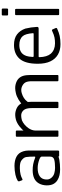

<svg xmlns="http://www.w3.org/2000/svg" viewBox="715 -1405 705 2175"><g transform="rotate(-90 1067.5 -317.5)"><path d="M349.5 -224.2Q299.5 -242.7 252.7 -243.2Q194.2 -244 159.5 -220.6Q124.8 -197.2 121.7 -149.7Q118.3 -115.2 140 -89.1Q161.7 -63 192.8 -54.7Q224 -46.3 253.8 -46.3Q314.3 -46.3 347.7 -56Q381 -65.7 381 -103.3V-197.7Q381 -212.2 349.5 -224.2ZM449.7 -108.5Q448.7 -53.8 421.4 -30.2Q394.2 -6.7 344.7 2.1Q295.2 10.8 235.7 10.8Q201.5 10.8 170.7 3.9Q139.8 -3 113.1 -19.8Q86.3 -36.5 70.7 -65.3Q55 -94.2 55 -142Q56.5 -193.5 77.8 -230Q99 -266.5 135.4 -282.8Q171.8 -299.2 223 -300Q262.3 -300.2 294.8 -294.1Q327.3 -288 370.3 -271.3Q380 -267.5 381 -276.7Q381.8 -334.5 375.8 -374.5Q371 -403.7 332.8 -430.3Q308 -445.8 250.3 -445.3Q211.5 -444.7 177.7 -436.7Q150.8 -430 128.5 -417.3Q115.8 -410.5 111.7 -423.2L101 -452.8Q98.3 -463.8 108.3 -469.8Q134 -486 174.8 -495.2Q225.7 -506 276.2 -506Q305.2 -506 331.6 -500.5Q358 -495 379.8 -483.4Q401.7 -471.8 416.8 -453.5Q431.8 -435.2 440.8 -406.7Q449.8 -378.2 449.8 -347ZM382.2 -153.7H449.8V-13Q449.7 0 439.2 0H390Q381 0 381 -11.2Z M605.7 -17.7V-268.8Q608.3 -314 655.3 -380.3Q724.5 -467.2 798.7 -489.5Q854.5 -504 895.2 -492.8Q936.2 -482 959.2 -460.5Q982.3 -439 991.8 -407.2Q1001.3 -375.3 1001.5 -320.8V-17.7Q1001.3 -8.3 991.3 -8.3H939.8Q930.5 -8.3 930.5 -17.7V-310.7Q930.5 -357.8 918.2 -384.2Q906 -410.5 877.8 -423.9Q849.7 -437.3 791.3 -421.5Q740.8 -399.5 704.3 -349Q677.8 -311 676.2 -271.3L676.7 -17.7Q677.7 -8.5 667.2 -8.3H615.3Q605.7 -8.3 605.7 -17.7ZM675.8 -116.2H605.7V-477.7Q605.8 -490.7 617.3 -490.7H668.2Q676.2 -490.7 676.2 -480.3ZM942.2 -394.5Q1030 -476.2 1102 -490.5Q1159.2 -504 1200.5 -492.8Q1241.2 -482 1263.5 -460.5Q1285.8 -439 1295.7 -407.6Q1305.5 -376.2 1305.7 -320.8V-17.7Q1305.7 -8.3 1295.7 -8.3H1243.8Q1234.7 -8.3 1234.7 -17.7V-310.7Q1234.7 -357.8 1221.2 -382.1Q1207.8 -406.3 1174.7 -421Q1141.5 -435.7 1100.8 -424Q1037.2 -405.5 1004.8 -361.3Q991.2 -343.8 985.7 -332Z M1779.3 -296.2Q1772.7 -380.8 1745.8 -412.3Q1713.2 -451.3 1644.7 -451.2Q1598.7 -451.2 1567.2 -432.7Q1535.7 -414.2 1520.7 -369.7Q1513.3 -349.8 1509.8 -298.7Q1510.3 -288.7 1517.5 -288.7H1770.3Q1779.7 -288.7 1779.3 -296.2ZM1507.3 -223.8Q1510 -136.7 1546.5 -94.8Q1588.7 -47.2 1663.7 -46.8Q1700.7 -46.7 1729.3 -52.5Q1756.3 -57 1806.2 -80Q1817.5 -84.7 1822 -74.2L1837 -39.8Q1842 -27.8 1829.8 -22.2Q1784.2 -1.7 1747.8 6.2Q1706.3 15 1654.7 15Q1586.8 15 1537 -13.7Q1487.2 -42.3 1460 -99.2Q1432.8 -156 1432.8 -242.3Q1432.8 -383.8 1488.9 -447.7Q1545 -511.5 1645.2 -511.5Q1720.5 -511.5 1765.4 -477.2Q1810.3 -442.8 1831.3 -382.5Q1846.8 -319.3 1850.2 -251.8Q1851.5 -232.5 1831.5 -232.3H1514.3Q1506.2 -231.5 1507.3 -223.8Z M1979.7 -590.2V-639.8Q1980.5 -650 1989 -650H2048.8Q2058 -650 2058 -640.7V-590.3Q2058.2 -578.2 2048 -578.3H1990.8Q1979.7 -578.3 1979.7 -590.2ZM1983.3 -10.2V-488.8Q1983.5 -499 1993.3 -499H2046Q2054.3 -499 2054.3 -488.2L2054.7 -9.5Q2054.7 0 2046.2 0H1993.3Q1983.5 0 1983.3 -10.2Z"/></g></svg>

Font: Vivano Light
Style: Regular
Weight: 300
Designer: Joe Prince, Josias Burgherr
Version: Version 2.064;September 19, 2022;FontCreator 14.0.0.2877 64-